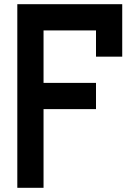

<svg xmlns="http://www.w3.org/2000/svg" viewBox="-20 -895 665 915"><path d="M187.5 0H62.5V-875H562.5V-625H437.5V-750H187.5V-500H437.5V-375H187.5Z"/></svg>

Font: Oldtimer
Style: Regular
Weight: 400
Designer: GGBotNet
Foundry: GGBotNet
Version: 1.00